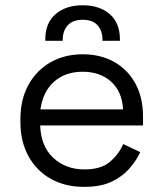

<svg xmlns="http://www.w3.org/2000/svg" viewBox="-20 -714 633 748"><path d="M308 14Q233.2 14 177.5 -17.5Q121.8 -49 90.6 -106.1Q59.5 -163.2 59.5 -238.2V-250.2Q59.5 -326 90.5 -382.8Q121.5 -439.5 176.4 -471Q231.2 -502.5 302.2 -502.5Q371.5 -502.5 424.4 -473Q477.2 -443.5 507.2 -389Q537.2 -334.5 537.2 -260V-225.2H136.5Q139.2 -144.2 187.6 -99.1Q236 -54 309 -54Q373.2 -54 407.6 -83Q442 -112 460.2 -152.8L526.5 -121.2Q511.8 -90 485.2 -58.8Q458.8 -27.5 416.2 -6.8Q373.8 14 308 14ZM137.5 -287.8H459.5Q455.5 -357.8 412.6 -396.1Q369.8 -434.5 302 -434.5Q234.5 -434.5 191 -396.1Q147.5 -357.8 137.5 -287.8ZM224.5 -555H156.5V-561Q156.5 -624.5 196.6 -659Q236.8 -693.5 302.2 -693.5Q367.8 -693.5 407.5 -659Q447.2 -624.5 447.2 -561V-555H379.2V-560.5Q379.2 -593.8 360.2 -615.4Q341.2 -637 302.2 -637Q263.2 -637 243.9 -615.4Q224.5 -593.8 224.5 -560.5Z"/></svg>

Font: Space Grotesk Variable Light
Style: Regular
Weight: 300
Designer: Florian Karsten
Foundry: Florian Karsten
Version: Version 2.000